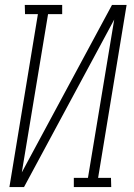

<svg xmlns="http://www.w3.org/2000/svg" viewBox="-20 -755 540 775"><path d="M18 0 133 -698H81L80 -735H231V-698H174L68 -59L432 -735H491L376 -37H428L429 0H278V-37H335L441 -676L77 0Z"/></svg>

Font: Iosevka Curly Slab Extralight
Style: Italic
Weight: 200
Italic angle: -9°
Monospace: yes
Designer: Belleve Invis
Foundry: Belleve Invis
Version: Version 22.1.2; ttfautohint (v1.8.4)